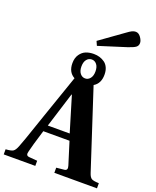

<svg xmlns="http://www.w3.org/2000/svg" viewBox="-224 -1227 1083 1337"><g transform="rotate(20 317.5 -558.5)"><path d="M309.1 -963.9 481 -1086.9Q503.9 -1104 517.6 -1110.6Q531.2 -1117.2 544.9 -1117.2Q566.9 -1117.2 583 -1094.2Q599.1 -1071.3 599.1 -1053.2Q599.1 -1032.7 583.5 -1021.2Q567.9 -1009.8 525.9 -996.1L323.2 -932.1ZM323.2 -690.9Q345.2 -690.9 360.1 -709.5Q375 -728 375 -761.2Q375 -794.4 360.1 -812.7Q345.2 -831.1 323.2 -831.1Q300.8 -831.1 285.9 -812.7Q271 -794.4 271 -761.2Q271 -728 285.9 -709.5Q300.8 -690.9 323.2 -690.9ZM191.9 -293.9H354L275.9 -553.2H272.9ZM-27.8 0V-38.1Q12.7 -40.5 26.9 -49.6Q41 -58.6 53.2 -89.8Q64 -116.7 78.4 -158Q92.8 -199.2 113 -258.8Q133.3 -318.4 146 -355L253.9 -667Q204.1 -693.8 204.1 -761.2Q204.1 -800.3 222.2 -826.2Q240.2 -852.1 265.9 -862.1Q291.5 -872.1 323.2 -872.1Q346.7 -872.1 366.9 -866Q387.2 -859.9 404.5 -847.4Q421.9 -835 431.9 -813Q441.9 -791 441.9 -761.2Q441.9 -695.3 395 -668L585 -85.9Q594.7 -55.7 609.1 -47.4Q623.5 -39.1 663.1 -38.1V0H347.2V-38.1L404.8 -43.9Q432.6 -46.4 421.9 -80.1L370.1 -246.1H175.8Q136.7 -119.1 127.9 -79.1Q123 -62.5 126.7 -53.5Q130.4 -44.4 146 -43L206.1 -38.1V0Z"/></g></svg>

Font: Linguistics Pro
Style: Bold
Weight: 700
Designer: Stefan Peev, Context Ltd
Foundry: Stefan Peev, Context Ltd
Version: Version 001.000